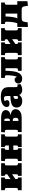

<svg xmlns="http://www.w3.org/2000/svg" viewBox="2054 -2624 729 4878"><g transform="rotate(-90 2419.0 -185.5)"><path d="M25 0V-93L57 -99Q73 -102 78 -111Q83 -120 83 -146V-376Q83 -402 78 -411.5Q73 -421 57 -423L25 -429V-522H349V-430L332 -427Q316 -424 312 -414Q308 -404 308 -383V-284L430 -367V-385Q430 -406 425.5 -415Q421 -424 405 -427L389 -430V-522H712V-429L685 -425Q666 -422 660.5 -413Q655 -404 655 -384V-138Q655 -118 660.5 -109Q666 -100 685 -97L712 -93V0H389V-92L405 -95Q421 -98 425.5 -107Q430 -116 430 -137V-243L308 -159V-139Q308 -118 312 -108Q316 -98 332 -95L349 -92V0Z M767 0V-93L799 -99Q815 -102 820 -111Q825 -120 825 -146V-376Q825 -402 819 -411.5Q813 -421 799 -423L762 -429L771 -522H1091V-430L1074 -427Q1058 -424 1054 -414Q1050 -404 1050 -383V-325H1162V-385Q1162 -406 1157.5 -415Q1153 -424 1137 -427L1121 -430V-522H1444V-429L1417 -425Q1398 -422 1392.5 -413Q1387 -404 1387 -384V-138Q1387 -118 1392.5 -109Q1398 -100 1417 -97L1444 -93V0H1121V-92L1137 -95Q1153 -98 1157.5 -107Q1162 -116 1162 -137V-212H1050V-139Q1050 -118 1054 -108Q1058 -98 1074 -95L1091 -92V0Z M1502 0V-93L1534 -99Q1550 -102 1555 -111Q1560 -120 1560 -146V-376Q1560 -402 1554 -411.5Q1548 -421 1534 -423L1494 -429L1503 -522H1856Q1934 -522 1979 -505.5Q2024 -489 2042.5 -462Q2061 -435 2061 -400Q2061 -364 2032.5 -330.5Q2004 -297 1937 -282V-280Q1988 -272 2020 -255.5Q2052 -239 2068 -213.5Q2084 -188 2084 -152Q2084 -115 2062.5 -80Q2041 -45 1992 -22.5Q1943 0 1860 0ZM1807 -83Q1826 -83 1838.5 -90.5Q1851 -98 1858 -114.5Q1865 -131 1865 -155Q1865 -192 1851 -208.5Q1837 -225 1808 -225H1785V-84Q1790 -83 1796 -83Q1802 -83 1807 -83ZM1785 -300H1806Q1830 -300 1838.5 -319Q1847 -338 1847 -375Q1847 -407 1837.5 -424Q1828 -441 1807 -441Q1802 -441 1796.5 -441Q1791 -441 1785 -440Z M2293 14Q2212 14 2169 -23.5Q2126 -61 2126 -124Q2126 -188 2159.5 -222Q2193 -256 2258 -270Q2323 -284 2419 -287V-352Q2419 -385 2415 -406.5Q2411 -428 2398 -438.5Q2385 -449 2358 -449Q2339 -449 2321 -445Q2303 -441 2288 -432Q2297 -418 2303 -405.5Q2309 -393 2311.5 -384Q2314 -375 2314 -367Q2314 -342 2291 -325.5Q2268 -309 2219 -309Q2178 -309 2158.5 -328Q2139 -347 2139 -377Q2139 -422 2170 -456.5Q2201 -491 2259 -510.5Q2317 -530 2398 -530Q2484 -530 2538 -508.5Q2592 -487 2618 -442.5Q2644 -398 2644 -330V-150Q2644 -127 2650 -116Q2656 -105 2675 -105Q2684 -105 2692.5 -107Q2701 -109 2708 -111L2724 -35Q2702 -18 2662.5 -2Q2623 14 2575 14Q2521 14 2488 -9Q2455 -32 2445 -63Q2437 -47 2418 -29Q2399 -11 2368.5 1.5Q2338 14 2293 14ZM2378 -92Q2392 -92 2401 -97Q2410 -102 2414.5 -113Q2419 -124 2419 -140V-207Q2393 -207 2376 -200.5Q2359 -194 2351 -181Q2343 -168 2343 -145Q2343 -122 2350 -107Q2357 -92 2378 -92Z M2856 13Q2806 13 2771 -13.5Q2736 -40 2736 -86Q2736 -110 2749 -131.5Q2762 -153 2784.5 -166.5Q2807 -180 2834 -180Q2864 -180 2881.5 -160Q2899 -140 2907 -122Q2911 -129 2917 -148.5Q2923 -168 2928 -190Q2931 -203 2934 -225Q2937 -247 2940 -274Q2943 -301 2944.5 -330.5Q2946 -360 2946 -388Q2946 -406 2940 -413.5Q2934 -421 2920 -423L2878 -429V-522H3406V-429L3379 -425Q3360 -422 3354.5 -413Q3349 -404 3349 -384V-138Q3349 -118 3354.5 -109Q3360 -100 3379 -97L3406 -93V0H3059V-91L3099 -97Q3115 -99 3119.5 -108.5Q3124 -118 3124 -139V-411H3059Q3059 -381 3057.5 -349.5Q3056 -318 3053.5 -288Q3051 -258 3047.5 -230.5Q3044 -203 3040 -181Q3031 -136 3015.5 -100Q3000 -64 2978 -38.5Q2956 -13 2925.5 0Q2895 13 2856 13Z M3456 0V-93L3488 -99Q3504 -102 3509 -111Q3514 -120 3514 -146V-376Q3514 -402 3509 -411.5Q3504 -421 3488 -423L3456 -429V-522H3780V-430L3763 -427Q3747 -424 3743 -414Q3739 -404 3739 -383V-284L3861 -367V-385Q3861 -406 3856.5 -415Q3852 -424 3836 -427L3820 -430V-522H4143V-429L4116 -425Q4097 -422 4091.5 -413Q4086 -404 4086 -384V-138Q4086 -118 4091.5 -109Q4097 -100 4116 -97L4143 -93V0H3820V-92L3836 -95Q3852 -98 3856.5 -107Q3861 -116 3861 -137V-243L3739 -159V-139Q3739 -118 3743 -108Q3747 -98 3763 -95L3780 -92V0Z M4710 159 4698 78Q4694 50 4684.5 33Q4675 16 4656 8Q4637 0 4605 0H4395Q4364 0 4345 8Q4326 16 4316 33Q4306 50 4302 78L4290 152L4173 159V-111H4267Q4280 -145 4288.5 -186.5Q4297 -228 4301.5 -277.5Q4306 -327 4306 -382Q4306 -404 4300 -412Q4294 -420 4280 -423L4248 -429V-522H4794V-429L4767 -425Q4748 -422 4742.5 -413Q4737 -404 4737 -384V-111H4827V146ZM4391 -111H4512V-410H4438Q4438 -381 4436.5 -351.5Q4435 -322 4432 -292Q4429 -262 4425 -234.5Q4421 -207 4415 -182Q4412 -169 4408.5 -156.5Q4405 -144 4400.5 -132.5Q4396 -121 4391 -111Z"/></g></svg>

Font: Literata Black
Style: Regular
Weight: 900
Designer: Latin by Veronika Burian and Jose Scaglione. Greek by Irene Vlachou. Cyrillic by Vera Evstafieva.
Foundry: TypeTogether
Version: Version 3.103;gftools[0.9.29]